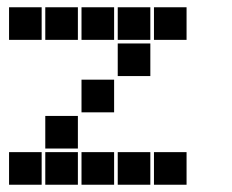

<svg xmlns="http://www.w3.org/2000/svg" viewBox="-20 -515 640 530"><path d="M6 -495Q5 -495 5 -495Q5 -495 5 -494V-406Q5 -405 5 -405Q5 -405 6 -405H94Q95 -405 95 -405Q95 -405 95 -406V-494Q95 -495 95 -495Q95 -495 94 -495ZM106 -495Q105 -495 105 -495Q105 -495 105 -494V-406Q105 -405 105 -405Q105 -405 106 -405H194Q195 -405 195 -405Q195 -405 195 -406V-494Q195 -495 195 -495Q195 -495 194 -495ZM206 -495Q205 -495 205 -495Q205 -495 205 -494V-406Q205 -405 205 -405Q205 -405 206 -405H294Q295 -405 295 -405Q295 -405 295 -406V-494Q295 -495 295 -495Q295 -495 294 -495ZM306 -495Q305 -495 305 -495Q305 -495 305 -494V-406Q305 -405 305 -405Q305 -405 306 -405H394Q395 -405 395 -405Q395 -405 395 -406V-494Q395 -495 395 -495Q395 -495 394 -495ZM406 -495Q405 -495 405 -495Q405 -495 405 -494V-406Q405 -405 405 -405Q405 -405 406 -405H494Q495 -405 495 -405Q495 -405 495 -406V-494Q495 -495 495 -495Q495 -495 494 -495ZM306 -395Q305 -395 305 -395Q305 -395 305 -394V-306Q305 -305 305 -305Q305 -305 306 -305H394Q395 -305 395 -305Q395 -305 395 -306V-394Q395 -395 395 -395Q395 -395 394 -395ZM206 -295Q205 -295 205 -295Q205 -295 205 -294V-206Q205 -205 205 -205Q205 -205 206 -205H294Q295 -205 295 -205Q295 -205 295 -206V-294Q295 -295 295 -295Q295 -295 294 -295ZM106 -195Q105 -195 105 -195Q105 -195 105 -194V-106Q105 -105 105 -105Q105 -105 106 -105H194Q195 -105 195 -105Q195 -105 195 -106V-194Q195 -195 195 -195Q195 -195 194 -195ZM6 -95Q5 -95 5 -95Q5 -95 5 -94V-6Q5 -5 5 -5Q5 -5 6 -5H94Q95 -5 95 -5Q95 -5 95 -6V-94Q95 -95 95 -95Q95 -95 94 -95ZM106 -95Q105 -95 105 -95Q105 -95 105 -94V-6Q105 -5 105 -5Q105 -5 106 -5H194Q195 -5 195 -5Q195 -5 195 -6V-94Q195 -95 195 -95Q195 -95 194 -95ZM206 -95Q205 -95 205 -95Q205 -95 205 -94V-6Q205 -5 205 -5Q205 -5 206 -5H294Q295 -5 295 -5Q295 -5 295 -6V-94Q295 -95 295 -95Q295 -95 294 -95ZM306 -95Q305 -95 305 -95Q305 -95 305 -94V-6Q305 -5 305 -5Q305 -5 306 -5H394Q395 -5 395 -5Q395 -5 395 -6V-94Q395 -95 395 -95Q395 -95 394 -95ZM406 -95Q405 -95 405 -95Q405 -95 405 -94V-6Q405 -5 405 -5Q405 -5 406 -5H494Q495 -5 495 -5Q495 -5 495 -6V-94Q495 -95 495 -95Q495 -95 494 -95Z"/></svg>

Font: Doto Black
Style: Regular
Weight: 900
Monospace: yes
Version: Version 1.000